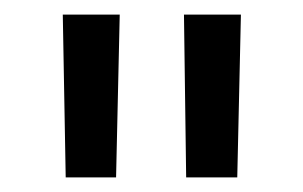

<svg xmlns="http://www.w3.org/2000/svg" viewBox="-20 -711 415 263"><path d="M235 -468 232 -691H310L305 -468ZM70 -468 66 -691H144L139 -468Z"/></svg>

Font: Cairo-CLs
Style: CLs-Regular
Weight: 400
Version: Version 3.130;gftools[0.9.24]